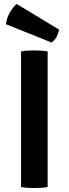

<svg xmlns="http://www.w3.org/2000/svg" viewBox="-20 -942 346 967"><path d="M86 -683Q101.5 -686 120.5 -687Q139.5 -688 152.5 -688Q167 -688 185.5 -687Q204 -686 220 -683V0Q204 3 185.5 4Q167 5 152.5 5Q139.5 5 120.5 4Q101.5 3 86 0ZM64 -922 277.5 -793Q274.5 -775 265 -756.5Q255.5 -738 239.5 -728L10 -820Q13 -850 30 -879.5Q47 -909 64 -922Z"/></svg>

Font: Signika SC SemiBold
Style: Regular
Weight: 600
Designer: Anna Giedryś
Foundry: Anna Giedryś
Version: Version 2.000; ttfautohint (v1.8.3) -l 8 -r 50 -G 200 -x 9 -